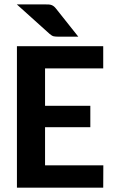

<svg xmlns="http://www.w3.org/2000/svg" viewBox="-20 -860 528 880"><path d="M57.1 0ZM453.1 -648.4V-546.4H186.5V-375H394V-276.9H186.5V-102.1H453.6L453.1 0H57.6V-648.4ZM187 -839.8Q196.8 -839.8 203.9 -839.4Q210.9 -838.9 216.6 -836.7Q222.2 -834.5 227.1 -830.6Q231.9 -826.7 237.3 -819.8L338.9 -691.9H249Q234.4 -691.9 226.3 -693.6Q218.3 -695.3 208 -704.1L57.1 -839.8Z"/></svg>

Font: Carlito
Style: Bold
Weight: 700
Designer: Lukasz Dziedzic
Foundry: tyPoland Lukasz Dziedzic
Version: Version 1.104